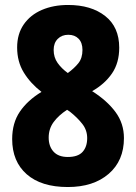

<svg xmlns="http://www.w3.org/2000/svg" viewBox="-20 -809 549 773"><path d="M253 -56Q146 -56 87.5 -107.5Q29 -159 29 -249Q29 -314 60 -359.5Q91 -405 147 -439Q102 -474 75.5 -517.5Q49 -561 49 -618Q49 -672 75.5 -710.5Q102 -749 148.5 -769Q195 -789 254 -789Q347 -789 403.5 -744.5Q460 -700 460 -617Q460 -556 431 -513.5Q402 -471 351 -442Q411 -404 445 -358Q479 -312 479 -253Q479 -162 417.5 -109Q356 -56 253 -56ZM253 -515Q279 -534 295.5 -554.5Q312 -575 312 -608Q312 -637 296.5 -653Q281 -669 255 -669Q229 -669 212.5 -652.5Q196 -636 196 -608Q196 -578 212 -555.5Q228 -533 253 -515ZM253 -177Q294 -177 312.5 -197.5Q331 -218 331 -253Q331 -285 311.5 -310Q292 -335 262 -359L250 -367Q215 -344 195.5 -317Q176 -290 176 -255Q176 -220 195.5 -198.5Q215 -177 253 -177Z"/></svg>

Font: Noto Sans Malayalam UI Condensed ExtraBold
Style: Regular
Weight: 800
Width: 3
Designer: Jelle Bosma - Monotype Design Team
Foundry: Monotype Imaging Inc.
Version: Version 2.104; ttfautohint (v1.8.4.7-5d5b)